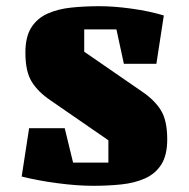

<svg xmlns="http://www.w3.org/2000/svg" viewBox="-20 -585 610 620"><path d="M281 15Q229 15 165 6.5Q101 -2 50 -15L74 -171H189L216 -60H330V-132L143 -261Q103 -288 82.5 -321Q62 -354 62 -415Q62 -466 81 -496Q100 -526 133.5 -541Q167 -556 210 -560.5Q253 -565 301 -565Q348 -565 405.5 -557Q463 -549 509 -535L485 -379H380L356 -490H252V-418L439 -289Q479 -262 499.5 -229Q520 -196 520 -135Q520 -84 501 -54Q482 -24 448.5 -9Q415 6 372 10.5Q329 15 281 15Z"/></svg>

Font: Unlock
Style: Regular
Weight: 400
Designer: Eduardo Rodriguez Tunni
Foundry: Eduardo Rodriguez Tunni
Version: Version 1.003; ttfautohint (v1.8.4.7-5d5b);gftools[0.9.23]